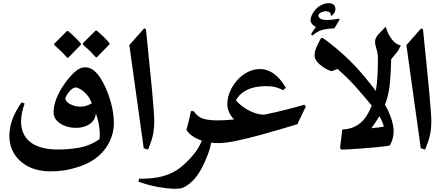

<svg xmlns="http://www.w3.org/2000/svg" viewBox="-20 -895 2783 1201"><path d="M134 -248Q91 -126 131 -52Q154 -9 203.5 14.5Q253 38 324 40Q392 42 465.5 30.5Q539 19 602 -24Q607 -56 601 -99Q595 -142 580 -185Q575 -145 547 -123.5Q519 -102 480 -97Q441 -92 403 -102Q366 -112 340.5 -135Q315 -158 315 -195Q315 -233 333 -278.5Q351 -324 379 -364Q411 -411 446 -443.5Q481 -476 517 -474Q549 -473 579 -443.5Q609 -414 637 -354Q661 -303 675.5 -247Q690 -191 692 -138.5Q694 -86 679 -43Q657 24 604.5 73.5Q552 123 470 149Q421 165 376 171.5Q331 178 291 177Q200 175 139 136.5Q78 98 53 35Q30 -24 44 -99Q58 -174 115 -254ZM390 -271Q398 -255 415 -245.5Q432 -236 453 -231Q508 -220 554 -249Q541 -284 521 -305.5Q501 -327 482 -337.5Q463 -348 454 -348Q440 -348 423.5 -332.5Q407 -317 396.5 -298.5Q386 -280 390 -271ZM579 -537Q560 -559 540 -578.5Q520 -598 498 -617V-624L578 -704H585Q606 -686 626 -667Q646 -648 665 -625V-618L586 -537ZM400 -534Q381 -556 361 -575.5Q341 -595 319 -614V-621L399 -701H406Q427 -683 447 -664Q467 -645 486 -622V-615L407 -534Z M893 -711Q895 -692 898.5 -657Q902 -622 907 -572Q913 -511 920 -443.5Q927 -376 932.5 -314Q938 -252 941.5 -205Q945 -158 945 -137Q945 -86 935.5 -46Q926 -6 906 41L879 32L789 -613L882 -718Z M1066 286Q1021 284 965.5 274Q910 264 847 242L849 223Q942 224 1003 206Q1064 188 1107 154Q1150 120 1188 75Q1220 38 1243 -15Q1177 -37 1146 -82Q1150 -100 1158.5 -130Q1167 -160 1174 -200H1191Q1217 -163 1250.5 -152.5Q1284 -142 1345 -142Q1365 -142 1375 -125.5Q1385 -109 1385 -68Q1385 -42 1375 -21Q1365 0 1345 0Q1322 0 1301 -3Q1297 19 1290.5 41Q1284 63 1275 84Q1246 158 1215.5 200Q1185 242 1150 265Q1126 281 1109 283.5Q1092 286 1066 286Z M1893 -229Q1877 -196 1865.5 -171.5Q1854 -147 1840 -118Q1791 -103 1737.5 -87.5Q1684 -72 1617 -53Q1533 -30 1463 -15Q1393 0 1347 0Q1310 0 1292.5 -22Q1275 -44 1275 -71Q1275 -97 1292 -119.5Q1309 -142 1347 -142Q1390 -142 1444 -148Q1425 -167 1413.5 -191.5Q1402 -216 1402 -243Q1402 -283 1418.5 -322Q1435 -361 1463.5 -393Q1492 -425 1529 -444Q1566 -463 1606 -463Q1700 -463 1768 -346L1751 -331Q1728 -343 1704.5 -349.5Q1681 -356 1643 -356Q1573 -356 1525 -332.5Q1477 -309 1456 -267Q1477 -242 1508.5 -221Q1540 -200 1573 -188.5Q1606 -177 1634 -178Q1698 -191 1761.5 -207Q1825 -223 1884 -240Z M2107 32 2121 -85Q2123 -85 2124 -85Q2166 -87 2198 -102.5Q2230 -118 2254 -145Q2284 -180 2305 -235Q2285 -260 2261.5 -287Q2238 -314 2212 -344Q2184 -376 2155 -404.5Q2126 -433 2091 -464Q2084 -462 2074 -457Q2064 -452 2052 -450Q2012 -464 1980.5 -491.5Q1949 -519 1948 -544Q1947 -570 1958.5 -597Q1970 -624 1988 -657H2000Q2073 -605 2139.5 -543Q2206 -481 2262 -413Q2280 -391 2297.5 -369.5Q2315 -348 2331 -326Q2339 -373 2341.5 -425.5Q2344 -478 2344 -539Q2343 -557 2338.5 -574.5Q2334 -592 2329 -611Q2323 -637 2330 -654Q2337 -671 2353.5 -687.5Q2370 -704 2393 -728Q2406 -681 2431.5 -648.5Q2457 -616 2487 -611Q2472 -577 2454 -557Q2436 -537 2427 -524Q2425 -443 2420 -385Q2415 -327 2401 -278Q2395 -259 2388 -240Q2427 -173 2439 -109Q2451 -45 2419 15Q2406 18 2376 21.5Q2346 25 2307.5 28.5Q2269 32 2230.5 34.5Q2192 37 2161 39Q2130 41 2116 41ZM2381 -103Q2374 -133 2353 -168Q2333 -134 2303 -93Q2326 -95 2346 -97.5Q2366 -100 2381 -103ZM2049 -797Q2051 -815 2036.5 -821Q2022 -827 2005 -823Q1992 -820 1982 -813.5Q1972 -807 1972 -797Q1972 -786 1984.5 -778Q1997 -770 2025 -770Q2054 -770 2100 -778L2104 -772L2072 -718Q2039 -716 2016.5 -712.5Q1994 -709 1975.5 -700.5Q1957 -692 1933 -672L1926 -681Q1931 -692 1940.5 -705Q1950 -718 1956 -726Q1921 -745 1923 -772.5Q1925 -800 1949 -830Q1965 -850 1986.5 -861.5Q2008 -873 2029 -875Q2050 -877 2064 -868Q2078 -859 2078 -837Q2078 -816 2055 -797Z M2626 -711Q2628 -692 2631.5 -657Q2635 -622 2640 -572Q2646 -511 2653 -443.5Q2660 -376 2665.5 -314Q2671 -252 2674.5 -205Q2678 -158 2678 -137Q2678 -86 2668.5 -46Q2659 -6 2639 41L2612 32L2522 -613L2615 -718Z"/></svg>

Font: Bona Nova
Style: Bold
Weight: 700
Designer: Mateusz Machalski
Foundry: Capitalics
Version: Version 4.001; ttfautohint (v1.8.3)